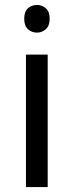

<svg xmlns="http://www.w3.org/2000/svg" viewBox="-20 -757 298 777"><path d="M130 -737Q150 -737 165.5 -723.5Q181 -710 181 -681Q181 -653 165.5 -639Q150 -625 130 -625Q108 -625 93 -639Q78 -653 78 -681Q78 -710 93 -723.5Q108 -737 130 -737ZM173 -536V0H85V-536Z"/></svg>

Font: Noto Music
Style: Regular
Weight: 400
Designer: Monotype Design Team, Benjamin Yang
Foundry: Monotype Imaging Inc.
Version: Version 2.002; ttfautohint (v1.8.4.7-5d5b)